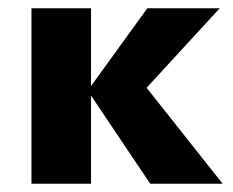

<svg xmlns="http://www.w3.org/2000/svg" viewBox="-20 -444 562 464"><path d="M343 0 192 -225 336 -424H511L293 -187V-284L518 0ZM56 0V-424H200V0Z"/></svg>

Font: Ysabeau Infant ExtraBold
Style: Regular
Weight: 800
Designer: Christian Thalmann (Catharsis Fonts)
Version: Version 2.001;gftools[0.9.30]; featfreeze: ss01,ss02,lnum